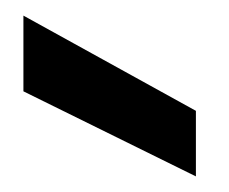

<svg xmlns="http://www.w3.org/2000/svg" viewBox="-20 -816 294 246"><path d="M231 -674V-590L10 -699V-796Z"/></svg>

Font: Poppins Medium A&M
Style: Regular
Weight: 500
Designer: Ninad Kale (Devanagari), Jonny Pinhorn (Latin)
Foundry: Indian Type Foundry
Version: 4.004